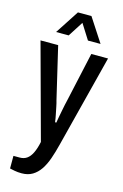

<svg xmlns="http://www.w3.org/2000/svg" viewBox="-136 -782 660 1030"><g transform="rotate(15 194.0 -267.0)"><path d="M94 189Q73 189 54.5 185.5Q36 182 28 180V110H63Q86 110 102.5 98.5Q119 87 131 62.5Q143 38 151 0L8 -526H106L174 -237Q178 -224 182 -203.5Q186 -183 190.5 -161.5Q195 -140 197 -122H204Q206 -136 209.5 -154Q213 -172 216.5 -190.5Q220 -209 223.5 -225.5Q227 -242 230 -254L290 -526H383L252 -12Q241 32 228 69Q215 106 197 132.5Q179 159 154 174Q129 189 94 189ZM77 -591 163 -723H238L324 -591H254L180 -708H222L147 -591Z"/></g></svg>

Font: Archivo Condensed Medium
Style: Regular
Weight: 500
Width: 3
Designer: Hector Gatti
Foundry: Omnibus-Type
Version: Version 2.001